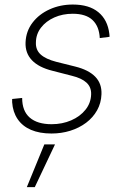

<svg xmlns="http://www.w3.org/2000/svg" viewBox="-20 -563 529 825"><path d="M201.2 10.7Q149.9 10.7 113 -5.1Q76.2 -21 55.7 -51.3Q35.2 -81.5 32.2 -123.5Q32.2 -128.4 32.2 -130.4Q32.2 -132.3 32.2 -137.7L75.2 -142.1Q75.2 -85.9 107.9 -57.6Q140.6 -29.3 201.7 -29.3Q247.6 -29.3 285.9 -45.9Q324.2 -62.5 347.4 -91.6Q370.6 -120.6 371.6 -157.7Q372.6 -188.5 351.8 -207.8Q331.1 -227.1 289.1 -237.3L205.6 -258.8Q146.5 -273.4 117.2 -304.2Q87.9 -335 89.8 -380.9Q91.8 -429.2 119.9 -465.8Q147.9 -502.4 193.4 -522.9Q238.8 -543.5 293 -543.5Q362.8 -543.5 402.6 -510.7Q442.4 -478 449.7 -418.5Q450.2 -414.6 450.4 -411.9Q450.7 -409.2 450.7 -404.8L408.7 -399.4Q406.2 -449.7 377.7 -476.8Q349.1 -503.9 292.5 -503.9Q249 -503.9 213.4 -488Q177.7 -472.2 156.2 -444.3Q134.8 -416.5 134.3 -380.9Q132.8 -349.1 154.5 -329.1Q176.3 -309.1 221.7 -297.4L303.7 -276.9Q360.8 -262.7 389.4 -233.2Q418 -203.6 416 -157.7Q414.6 -120.1 397.2 -89.1Q379.9 -58.1 350.1 -35.6Q320.3 -13.2 282 -1.2Q243.7 10.7 201.2 10.7ZM95.2 241.2 170.4 57.6H216.3L129.4 241.2Z"/></svg>

Font: Inter 20pt ExtraLight
Style: Italic
Weight: 250
Italic angle: -9.3988°
Version: Version 4.001;git-66647c0bb